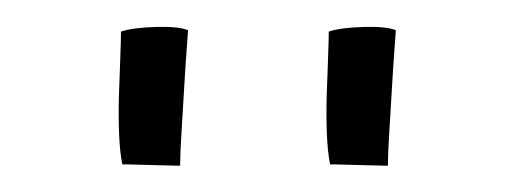

<svg xmlns="http://www.w3.org/2000/svg" viewBox="-20 -647 389 146"><path d="M117 -521V-522V-523Q117 -530 118 -546Q119 -562 120 -579.5Q121 -597 122 -610Q123 -623 123 -624Q116 -627 98.5 -626.5Q81 -626 72 -623Q72 -617 71.5 -604Q71 -591 70.5 -576Q70 -561 70.5 -546.5Q71 -532 73 -522H76L115 -521ZM275 -521V-522V-523Q275 -530 276 -546Q277 -562 278 -579.5Q279 -597 280 -610Q281 -623 281 -624Q274 -627 256.5 -626.5Q239 -626 230 -623Q230 -617 229.5 -604Q229 -591 228.5 -576Q228 -561 228.5 -546.5Q229 -532 231 -522H234L273 -521Z"/></svg>

Font: Londrina Solid Thin
Style: Regular
Weight: 250
Designer: Marcelo Magalhaes
Foundry: Marcelo Magalhães
Version: Version 1.002